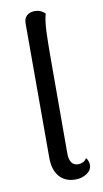

<svg xmlns="http://www.w3.org/2000/svg" viewBox="-85 -771 441 822"><g transform="rotate(-10 135.0 -360.0)"><path d="M175.1 10Q130.2 10 105.2 -19.3Q80.2 -48.7 80.2 -100.7V-685.7Q80.2 -707.3 93.2 -718.8Q106.3 -730.3 126.8 -730.3Q144.5 -730.3 155.8 -723.9Q167.2 -717.5 172.5 -712.2Q164.4 -684.1 162.2 -638.9Q160.1 -593.7 160.1 -516.6L159.5 -105.2Q159.5 -79.7 169.3 -65.9Q179.2 -52.2 197.8 -52.2Q208.5 -52.2 219.2 -57.3Q229.8 -62.5 234.8 -72.7Q241.2 -64.8 243.7 -56.6Q246.2 -48.4 246.2 -41.5Q246.2 -18.6 224.8 -4.3Q203.5 10 175.1 10Z"/></g></svg>

Font: Arima Thin
Style: Regular
Weight: 100
Designer: Joana Correia and Natanael Gama
Foundry: NDISCOVER
Version: Version 1.101;gftools[0.9.23]